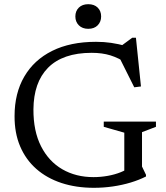

<svg xmlns="http://www.w3.org/2000/svg" viewBox="-20 -886 791 916"><path d="M657.5 -91.5 676.5 -52V-44Q644 -27.5 603.5 -15.2Q563 -3 518.5 3.5Q474 10 428 10Q343 10 273.2 -13Q203.5 -36 153.2 -80.2Q103 -124.5 76 -188Q49 -251.5 49.5 -332.5Q49.5 -441 95.8 -520.5Q142 -600 228.8 -643.2Q315.5 -686.5 438 -686.5Q476.5 -686.5 510.2 -681.5Q544 -676.5 583.5 -666L550.5 -661.5L611 -706H628.5L652.5 -473.5L620.5 -469.5L541 -628.5L587.5 -582.5Q546.5 -609.5 507 -621.8Q467.5 -634 417.5 -634Q348 -634 296 -616Q244 -598 209.2 -562.8Q174.5 -527.5 157.2 -477.8Q140 -428 139.5 -364.5Q139 -260.5 175.8 -188.2Q212.5 -116 277.2 -78.5Q342 -41 426 -41Q460 -41 493.8 -47Q527.5 -53 556.2 -64.5Q585 -76 602 -91.5L573 -27.5V-253L475 -281V-306H724V-281L657.5 -255.5ZM401 -748.5Q373 -748.5 356.2 -765.2Q339.5 -782 339.5 -807.5Q339.5 -833.5 356.2 -849.8Q373 -866 401 -866Q429.5 -866 446 -849.8Q462.5 -833.5 462.5 -807.5Q462.5 -782 446 -765.2Q429.5 -748.5 401 -748.5Z"/></svg>

Font: Newsreader 16pt 16pt
Style: Regular
Weight: 400
Version: Version 1.003